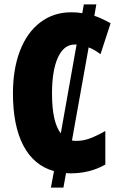

<svg xmlns="http://www.w3.org/2000/svg" viewBox="-20 -780 548 875"><path d="M328 -138Q360 -138 390.5 -149.5Q421 -161 460 -183V-30Q390 10 301 10Q288 10 281 9L269 75H212L226 0Q134 -26 86.5 -116.5Q39 -207 39 -355Q39 -465 71 -548.5Q103 -632 163.5 -678Q224 -724 305 -724Q334 -724 355 -720L362 -760H419L410 -708Q441 -698 484 -674L438 -533Q407 -556 384 -564L308 -140Q314 -138 328 -138ZM257 -172 329 -577H320Q271 -577 244 -518Q217 -459 217 -354Q217 -224 257 -172Z"/></svg>

Font: Noto Sans UI CondBlack
Style: Regular
Weight: 900
Width: 3
Designer: Monotype Design Team
Foundry: Monotype Imaging Inc.
Version: Version 1.001